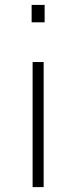

<svg xmlns="http://www.w3.org/2000/svg" viewBox="-20 -763 311 783"><path d="M109 -672V-743H162V-672ZM113 0V-510H158V0Z"/></svg>

Font: Saira Expanded ExtraLight
Style: Regular
Weight: 250
Width: 7
Designer: Hector Gatti with collaboration of the Omnibus-Type team
Foundry: Omnibus-Type
Version: Version 1.101